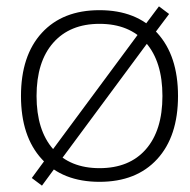

<svg xmlns="http://www.w3.org/2000/svg" viewBox="-20 -562 597 604"><path d="M112 22 80 -2 127 -66 432 -478 480 -542 512 -518 464 -454 159 -42ZM293 10Q177 10 111.5 -61.5Q46 -133 46 -260Q46 -387 111.5 -458.5Q177 -530 293 -530Q409 -530 474.5 -458.5Q540 -387 540 -260Q540 -133 474.5 -61.5Q409 10 293 10ZM293 -33Q387 -33 439 -92.5Q491 -152 491 -260Q491 -368 439 -427.5Q387 -487 293 -487Q200 -487 147.5 -427.5Q95 -368 95 -260Q95 -152 147.5 -92.5Q200 -33 293 -33Z"/></svg>

Font: M PLUS 1 Light
Style: Regular
Weight: 300
Designer: Coji Morishita
Foundry: UNDERFOREST DESIGN
Version: Version 1.001